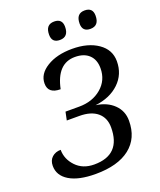

<svg xmlns="http://www.w3.org/2000/svg" viewBox="-165 -1011 933 1123"><g transform="rotate(-20 301.5 -449.5)"><path d="M88.9 -191.9Q88.9 -133.8 131.6 -88.9Q174.3 -43.9 245.1 -43.9Q411.1 -43.9 411.1 -214.8Q411.1 -273.9 371.6 -307.4Q332 -340.8 258.8 -340.8H181.2L191.9 -392.1H276.9Q360.4 -392.1 415.8 -439.2Q471.2 -486.3 471.2 -561Q471.2 -614.3 439.9 -644Q408.7 -673.8 352.1 -673.8Q240.7 -673.8 210 -524.9Q132.8 -524.9 132.8 -587.9Q132.8 -647 195.1 -685.5Q257.3 -724.1 353 -724.1Q451.2 -724.1 513.2 -681.4Q575.2 -638.7 575.2 -566.9Q575.2 -485.8 519 -432.1Q462.9 -378.4 370.1 -367.2Q439 -357.9 481 -317.1Q522.9 -276.4 522.9 -215.8Q522.9 -106.9 447.8 -47.9Q372.6 11.2 233.9 11.2Q128.4 11.2 70.8 -23.7Q13.2 -58.6 13.2 -119.1Q13.2 -153.3 34.7 -172.6Q56.2 -191.9 88.9 -191.9ZM305.2 -796.9Q255.4 -796.9 255.4 -847.2Q255.4 -910.2 309.1 -910.2Q359.4 -910.2 359.4 -859.9Q359.4 -796.9 305.2 -796.9ZM495.1 -796.9Q445.3 -796.9 445.3 -847.2Q445.3 -910.2 499 -910.2Q549.3 -910.2 549.3 -859.9Q549.3 -796.9 495.1 -796.9Z"/></g></svg>

Font: Droid Serif
Style: Italic
Weight: 400
Italic angle: -12°
Designer: Monotype Design team
Foundry: Monotype Imaging Inc.
Version: Version 1.03